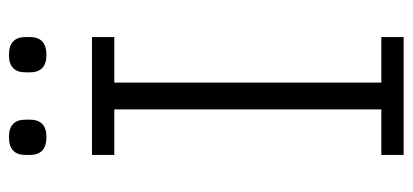

<svg xmlns="http://www.w3.org/2000/svg" viewBox="-267 -657 924 430"><g transform="rotate(-90 195.0 -442.0)"><path d="M103 -800Q63 -800 63 -837V-847Q63 -884 103 -884Q142 -884 142 -847V-837Q142 -800 103 -800ZM287 -800Q248 -800 248 -837V-847Q248 -884 287 -884Q327 -884 327 -847V-837Q327 -800 287 -800ZM327 0H63V-50H165V-648H63V-698H327V-648H225V-50H327Z"/></g></svg>

Font: IBM Plex Sans Light
Style: Regular
Weight: 300
Designer: Mike Abbink, Paul van der Laan, Pieter van Rosmalen
Foundry: Bold Monday
Version: Version 3.0